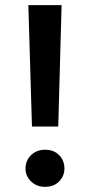

<svg xmlns="http://www.w3.org/2000/svg" viewBox="-20 -720 349 745"><path d="M104 -229 90 -700H219L206 -229ZM155 5Q122 5 100.5 -16Q79 -37 79 -66Q79 -97 100.5 -118Q122 -139 155 -139Q189 -139 209.5 -118Q230 -97 230 -66Q230 -37 209.5 -16Q189 5 155 5Z"/></svg>

Font: DM Sans 9pt SemiBold
Style: Regular
Weight: 600
Version: Version 4.004;gftools[0.9.30]